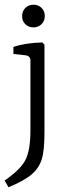

<svg xmlns="http://www.w3.org/2000/svg" viewBox="-33 -602 286 815"><path d="M157.2 -534.2Q157.2 -513.2 143.6 -499.5Q129.9 -485.8 108.9 -485.8Q87.9 -485.8 74.2 -499.5Q60.5 -513.2 61 -534.2Q61 -554.7 74.7 -568.4Q88.9 -582 109.4 -582Q129.9 -582 143.6 -568.4Q157.2 -554.7 157.2 -534.2ZM155.8 -45.9Q156.2 35.2 144.5 73.2Q132.8 111.3 101.6 138.2Q70.3 165 2.9 192.9L-13.2 164.1Q52.7 119.1 74.7 77.6Q96.2 36.1 96.2 -48.8V-344.2Q96.2 -364.3 76.2 -367.2L23.9 -373V-402.8Q73.7 -419.9 147 -421.9L155.8 -412.1Z"/></svg>

Font: Yrsa-Light
Style: Regular
Weight: 300
Designer: Anna Giedrys (Yrsa+Rasa design), David Brezina (Yrsa art-direction, Rasa art-direction, design)
Foundry: Rosetta Type Foundry
Version: Version 1.001;PS 1.1;hotconv 1.0.88;makeotf.lib2.5.647800